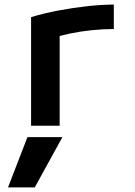

<svg xmlns="http://www.w3.org/2000/svg" viewBox="-20 -550 590 840"><path d="M132 270H15L100 50H253ZM116 -475Q172 -492 235.5 -504Q299 -516 362.5 -523Q426 -530 478 -530V-423Q432 -423 382.5 -418Q333 -413 287.5 -403.5Q242 -394 207 -382L241 -440V0H116Z"/></svg>

Font: M PLUS Code Latin SemiExpanded SemiBold
Style: Regular
Weight: 600
Width: 6
Designer: Coji Morishita
Foundry: UNDERFOREST DESIGN
Version: Version 1.002; ttfautohint (v1.8.3)